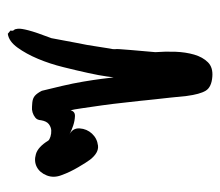

<svg xmlns="http://www.w3.org/2000/svg" viewBox="-56 -522 562 490"><g transform="rotate(-90 225.0 -277.0)"><path d="M188.5 -377.9Q185.5 -366.2 173.6 -366.7Q161.6 -367.2 149.9 -371.1Q138.2 -375 130.1 -379.2Q122.1 -383.3 126 -381.3Q143.6 -372.6 142.3 -354.5Q141.1 -336.4 128.9 -323.2Q116.7 -310.1 98.4 -307.9Q80.1 -305.7 62.5 -328.1Q56.2 -336.4 43.5 -357.9Q30.8 -379.4 23.4 -399.9Q15.1 -420.4 22.2 -438.5Q29.3 -456.5 43.9 -464.1Q58.6 -471.7 76.9 -466.3Q95.2 -460.9 111.3 -434.6Q113.8 -431.6 121.3 -429.2Q128.9 -426.8 137.2 -427.2Q145.5 -427.7 153.1 -433.3Q160.6 -439 163.1 -453.1Q163.6 -462.9 169.7 -467.8Q175.8 -472.7 183.1 -474.9Q190.4 -477.1 197.8 -476.3Q205.1 -475.6 208 -475.6Q219.2 -474.6 225.8 -468.8Q232.4 -462.9 238.3 -451.2Q244.1 -427.7 250.7 -399.7Q257.3 -371.6 261.7 -345.5Q266.1 -319.3 268.8 -298.3Q271.5 -277.3 272.5 -268.1Q272.5 -267.1 274.9 -285.4Q277.3 -303.7 283.7 -332.8Q290 -361.8 298.6 -396.2Q307.1 -430.7 319.8 -460.9Q332.5 -491.2 348.6 -513.4Q364.7 -535.6 383.8 -538.1L392.1 -531.2Q390.6 -524.9 393.3 -522.5Q396 -520 396.7 -512.2Q397.5 -504.4 392.6 -485.4Q387.7 -466.3 372.6 -426.8Q365.7 -391.6 360.4 -361.8Q355 -336.4 351.6 -312.5Q348.1 -288.6 346.2 -278.3Q343.8 -268.1 344.5 -264.4Q345.2 -260.7 344.5 -252Q343.8 -243.2 342.3 -223.4Q340.8 -203.6 336.9 -161.6Q338.9 -135.7 337.9 -109.9Q336.9 -84 330.6 -62.3Q324.2 -40.5 311 -27.3Q297.9 -14.2 274.4 -16.1Q247.6 -18.1 238.5 -33Q229.5 -47.9 225.1 -81.5Q223.1 -104 220.7 -124.8Q218.3 -145.5 216.6 -161.9Q214.8 -178.2 213.9 -187.5L212.9 -197.8Q210.9 -213.9 208 -241.5Q205.1 -269 201.2 -297.1Q197.3 -325.2 193.8 -348.4Q190.4 -371.6 188.5 -377.9Z"/></g></svg>

Font: AKL 022
Style: Regular
Weight: 400
Designer: AKL
Foundry: AKL
Version: Version 2.053;August 19, 2024;FontCreator 13.0.0.2675 64-bit